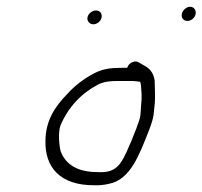

<svg xmlns="http://www.w3.org/2000/svg" viewBox="-20 -640 600 569"><path d="M519.2 -600C516 -587.8 523.2 -578 535.5 -578C546 -578 556.7 -586.4 559.4 -597C562.6 -609 555.1 -620 543.5 -620C532.9 -620 522 -610.6 519.2 -600ZM239.6 -590C236.6 -578.4 244.8 -568 256.8 -568C267.4 -568 278 -576.4 280.8 -587C283.9 -598.9 276.6 -609 264.6 -609C254 -609 242.4 -600.6 239.6 -590ZM357 -439H339C307.4 -439 283.6 -435.9 257.6 -422C229.1 -407 201.9 -386.6 179.9 -362C144.3 -325.9 115.4 -283.9 114.7 -224C112.4 -143.2 159.1 -91 257.8 -91C272.3 -90.3 287 -91.7 301.9 -95C367.8 -107.1 394.3 -185.5 421.6 -254C438.7 -298 434.8 -304.4 438.8 -335C440.4 -353.7 438.5 -385.7 438.3 -402C435.6 -420 426.8 -434.5 412.1 -443L389.5 -456C376.9 -462.1 360.4 -451.9 357 -439ZM391.3 -398H395.3C396.4 -394.7 397.2 -391.3 397.7 -388L399.6 -361C400 -349.7 399.5 -339 398.2 -329C395.6 -298.7 399.7 -299.9 383.9 -259C374.9 -235 365 -211.3 354.3 -188C334.2 -143.9 315.9 -127.2 269.1 -130C208.7 -130 174.6 -153.1 160 -191C155.6 -206.1 151.5 -246.7 159.2 -268C182.2 -323.3 222.8 -364.6 269.9 -389C287.7 -398.4 307.4 -400 328.8 -400H371.8C379.3 -400 385.1 -398.9 391.3 -398Z"/></svg>

Font: Just Breathe
Style: Obl5
Weight: 400
Foundry: Cannot Into Space Fonts
Version: Version 0.72